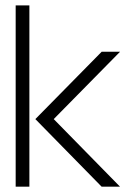

<svg xmlns="http://www.w3.org/2000/svg" viewBox="-20 -704 492 724"><path d="M39.1 0V-683.6H90.8V0ZM113.3 -254.9 363.3 -508.8H432.6L182.6 -254.9L432.6 0H363.3Z"/></svg>

Font: Post No Bills Colombo
Style: Regular
Weight: 400
Designer: Kosala Senevirathne, Siva Puranthara, Lasantha Premarathna, Tharique Azeez
Foundry: Mooniak
Version: Version 1.220 ; ttfautohint (v1.6)